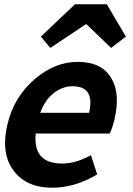

<svg xmlns="http://www.w3.org/2000/svg" viewBox="-20 -863 621 897"><path d="M45 -64Q-17 -144 14 -279Q44 -410 144 -495Q238 -574 343 -574Q455 -574 500 -498Q543 -426 515 -306Q505 -262 492 -239H147Q133 -99 270 -99Q334 -99 405 -138L434 -48Q330 14 224 14Q104 14 45 -64ZM396 -336Q425 -460 319 -460Q273 -460 232 -429Q189 -395 168 -336ZM330 -843H479L568 -692L499 -639L385 -749H380L215 -639L171 -692Z"/></svg>

Font: KaiGen Gothic CN Bold
Style: Bold
Weight: 700
Designer: Ryoko NISHIZUKA  (kana & ideographs); Paul D. Hunt (Latin, Greek & Cyrillic); Wenlong ZHANG  (bopomofo); Sandoll Communi
Foundry: Adobe Systems Incorporated
Version: Version 1.002.20150501